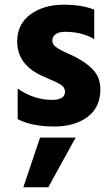

<svg xmlns="http://www.w3.org/2000/svg" viewBox="-20 -533 476 815"><path d="M406 -153Q406 -78 352 -37Q298 4 209 4Q117 4 55 -27V-157Q124 -109 201 -109Q256 -109 256 -144Q256 -153 251 -161Q246 -169 234 -176Q222 -183 212 -187.5Q202 -192 183 -200Q164 -208 154 -213Q53 -261 53 -357Q53 -431 109.5 -472Q166 -513 250 -513Q328 -513 380 -492V-367Q327 -398 256 -398Q230 -398 216 -387.5Q202 -377 202 -361Q202 -352 207 -344Q212 -336 223.5 -329Q235 -322 245.5 -316.5Q256 -311 274.5 -303Q293 -295 304 -289Q350 -265 378 -233.5Q406 -202 406 -153ZM185 262H79L150 51H301Z"/></svg>

Font: Hind Guntur
Style: Bold
Weight: 700
Designer: Manushi Parikh, Hitesh Malaviya
Foundry: Indian Type Foundry
Version: Version 1.002;PS 1.0;hotconv 1.0.86;makeotf.lib2.5.63406; tt